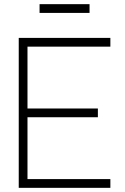

<svg xmlns="http://www.w3.org/2000/svg" viewBox="-20 -902 600 922"><path d="M170 -840V-882H410V-840ZM70 0V-720H510V-678H112V-381H450V-339H112V-42H510V0Z"/></svg>

Font: Hauora
Style: Regular
Weight: 400
Designer: Wayne Shih
Foundry: WCYS
Version: Version 1.001